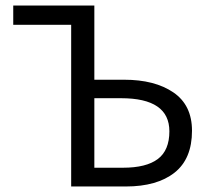

<svg xmlns="http://www.w3.org/2000/svg" viewBox="-20 -676 760 696"><path d="M238 0V-586H28V-656H322V-387H430Q541 -387 608.5 -341Q676 -295 676 -202Q676 -100 612.5 -50Q549 0 436 0ZM322 -68H426Q510 -68 552 -99.5Q594 -131 594 -200Q594 -320 419 -320H322Z"/></svg>

Font: Toshiba Sans
Style: Regular
Weight: 400
Designer: Paul D. Hunt
Foundry: Toshiba Corporation
Version: Version 2.020;PS 2.0;hotconv 1.0.86;makeotf.lib2.5.63406